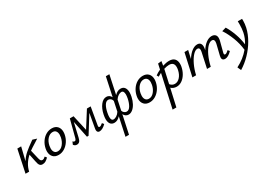

<svg xmlns="http://www.w3.org/2000/svg" viewBox="12 -1752 4298 3082"><g transform="rotate(-30 2161.5 -211.0)"><path d="M435 -85 460 -54Q429 -23 403.5 -8.5Q378 6 346 6Q313 6 295 -16.5Q277 -39 267 -97L239 -233Q127 -133 98 0H31L119 -416H190L131 -174Q173 -242 231 -292Q289 -342 376 -403L399 -419L475 -395L408 -352Q329 -304 292 -276L330 -114Q338 -80 349 -67.5Q360 -55 378 -55Q392 -55 407 -63.5Q422 -72 435 -85Z M507 -139Q507 -164 513 -192Q526 -256 561.5 -308.5Q597 -361 648 -391Q699 -421 757 -421Q822 -421 858.5 -382.5Q895 -344 895 -279Q895 -254 889 -225Q876 -162 840.5 -109.5Q805 -57 754 -26Q703 5 645 5Q579 5 543 -34.5Q507 -74 507 -139ZM814 -221Q819 -249 819 -268Q819 -312 799 -337.5Q779 -363 740 -363Q688 -363 645.5 -317.5Q603 -272 588 -197Q583 -169 583 -149Q583 -103 603.5 -77.5Q624 -52 663 -52Q717 -52 758.5 -101.5Q800 -151 814 -221Z M1524 -60Q1458 6 1401 6Q1381 6 1369 -7Q1357 -20 1357 -46Q1357 -57 1360 -72L1407 -335L1212 -22H1182L1118 -333L1058 -74Q1048 -30 1029.5 -10.5Q1011 9 981 9Q962 9 948 1.5Q934 -6 921 -23L943 -74Q956 -56 975 -56Q998 -56 1009 -98L1091 -414H1160L1225 -125L1408 -414H1477L1422 -97Q1420 -83 1420 -79Q1420 -57 1439 -57Q1462 -57 1499 -91Z M2131 -295Q2131 -261 2122 -219Q2108 -154 2080.5 -103Q2053 -52 2016.5 -23Q1980 6 1941 6Q1913 6 1890 -9.5Q1867 -25 1855 -52L1782 289H1717L1789 -51Q1738 6 1678 6Q1630 6 1606 -26.5Q1582 -59 1582 -117Q1582 -150 1592 -198Q1612 -295 1660.5 -358Q1709 -421 1769 -421Q1798 -421 1821 -406Q1844 -391 1856 -364L1930 -711H1995L1922 -366Q1973 -421 2033 -421Q2081 -421 2106 -387.5Q2131 -354 2131 -295ZM2063 -296Q2063 -368 2017 -368Q1992 -368 1961.5 -349Q1931 -330 1906 -293L1867 -109Q1874 -83 1894.5 -67Q1915 -51 1938 -51Q1979 -51 2009 -99.5Q2039 -148 2055 -226Q2063 -268 2063 -296ZM1805 -125 1843 -304Q1836 -333 1816.5 -349Q1797 -365 1772 -365Q1732 -365 1703 -317Q1674 -269 1659 -192Q1650 -149 1650 -116Q1650 -48 1694 -48Q1718 -48 1749.5 -67.5Q1781 -87 1805 -125Z M2195 -139Q2195 -164 2201 -192Q2214 -256 2249.5 -308.5Q2285 -361 2336 -391Q2387 -421 2445 -421Q2510 -421 2546.5 -382.5Q2583 -344 2583 -279Q2583 -254 2577 -225Q2564 -162 2528.5 -109.5Q2493 -57 2442 -26Q2391 5 2333 5Q2267 5 2231 -34.5Q2195 -74 2195 -139ZM2502 -221Q2507 -249 2507 -268Q2507 -312 2487 -337.5Q2467 -363 2428 -363Q2376 -363 2333.5 -317.5Q2291 -272 2276 -197Q2271 -169 2271 -149Q2271 -103 2291.5 -77.5Q2312 -52 2351 -52Q2405 -52 2446.5 -101.5Q2488 -151 2502 -221Z M3062 -288Q3062 -258 3057 -235Q3044 -169 3011.5 -114.5Q2979 -60 2933 -28Q2887 4 2834 4Q2803 4 2777 -6.5Q2751 -17 2733 -35L2660 289H2590L2724 -315Q2692 -300 2662 -280L2643 -314Q2686 -346 2736 -368L2758 -468L2824 -476L2811 -397Q2877 -418 2931 -418Q2998 -418 3030 -383Q3062 -348 3062 -288ZM2989 -270Q2989 -362 2898 -362Q2859 -362 2802 -345L2746 -93Q2781 -50 2831 -50Q2883 -50 2925 -96Q2967 -142 2983 -217Q2989 -246 2989 -270Z M3857 -66Q3787 6 3729 6Q3703 6 3689 -7Q3675 -20 3675 -46Q3675 -61 3679 -77L3728 -278Q3732 -295 3732 -311Q3732 -359 3691 -359Q3652 -359 3609 -315.5Q3566 -272 3527.5 -190.5Q3489 -109 3464 0H3395L3456 -281Q3460 -298 3460 -314Q3460 -359 3422 -359Q3382 -359 3337 -310Q3292 -261 3253.5 -180Q3215 -99 3194 -7L3193 0H3124L3217 -416H3285L3252 -268Q3297 -340 3349.5 -380.5Q3402 -421 3454 -421Q3491 -421 3510 -399Q3529 -377 3529 -338Q3529 -316 3523 -289L3519 -273Q3564 -345 3616.5 -383Q3669 -421 3719 -421Q3759 -421 3783 -400Q3807 -379 3807 -336Q3807 -312 3800 -285L3751 -97Q3748 -85 3748 -77Q3748 -57 3767 -57Q3780 -57 3795.5 -67Q3811 -77 3832 -97Z M4285 -383Q4285 -324 4271 -259Q4247 -153 4187 -49Q4127 55 4042 142.5Q3957 230 3860 289L3830 222Q3974 150 4070 34Q4057 -87 4012.5 -201.5Q3968 -316 3910 -403L3986 -425Q4035 -346 4072 -242.5Q4109 -139 4121 -37Q4173 -121 4192 -212Q4206 -279 4206 -364Q4206 -398 4205 -416H4284Q4285 -405 4285 -383Z"/></g></svg>

Font: Ysabeau Medium
Style: Italic
Weight: 500
Italic angle: -12°
Designer: Christian Thalmann (Catharsis Fonts)
Version: Version 0.003